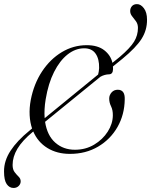

<svg xmlns="http://www.w3.org/2000/svg" viewBox="-47 -753 749 952"><path d="M99.5 -105.5 112 -116Q102 -145.5 100 -181.2Q98 -217 105.5 -257.5Q121 -337.5 161.5 -398.8Q202 -460 259.5 -494.5Q317 -529 383 -529Q437.5 -529 469.8 -504Q502 -479 510.5 -441.5L547 -471Q598.5 -515 617.8 -546.5Q637 -578 637 -614.5Q637 -633.5 627.5 -647Q618 -660.5 608.2 -672.2Q598.5 -684 598.5 -698.5Q598.5 -712.5 607.2 -722.5Q616 -732.5 632 -732.5Q650.5 -733 666.2 -712.5Q682 -692 682 -655.5Q682.5 -604 655.2 -560.8Q628 -517.5 560 -461.5L513 -423.5Q513.5 -417.5 513.5 -411Q513 -385 494 -384.5Q471.5 -384 451 -372.5L176.5 -149Q187 -81 227 -45.8Q267 -10.5 324.5 -10.5Q377.5 -10.5 419.8 -35.8Q462 -61 487 -100Q512 -139 512.5 -180.5Q513 -207 503.5 -226.2Q494 -245.5 494.5 -266Q495 -282 506.5 -295Q518 -308 537 -308Q573 -308 571.5 -260.5Q570.5 -184.5 535.5 -123.2Q500.5 -62 439.5 -26Q378.5 10 299.5 10Q235.5 10 188 -19.2Q140.5 -48.5 118 -101L116 -99.5Q63.5 -56 39.5 -15.8Q15.5 24.5 15.5 64.5Q15.5 87.5 25.5 100.5Q35.5 113.5 45.5 123.2Q55.5 133 55.5 146Q55.5 159.5 45.5 169.2Q35.5 179 20 179Q-0.5 179 -13.8 159.8Q-27 140.5 -27 97.5Q-27.5 44.5 5.2 -5.5Q38 -55.5 99.5 -105.5ZM179.5 -261Q171 -209.5 174.5 -167L439.5 -383.5Q443.5 -398 444.5 -415.5Q445.5 -460.5 427 -487Q408.5 -513.5 370.5 -513.5Q327 -513.5 288.2 -483Q249.5 -452.5 221 -396Q192.5 -339.5 179.5 -261Z"/></svg>

Font: Fraunces 72pt S000 Light
Style: Italic
Weight: 300
Italic angle: -16°
Version: Version 1.000; ttfautohint (v1.8.3)